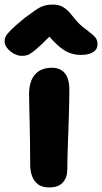

<svg xmlns="http://www.w3.org/2000/svg" viewBox="-62 -809 446 839"><path d="M153 10Q123 10 105 -3Q87 -16 78.5 -38.5Q70 -61 70 -89Q70 -154 69 -198.5Q68 -243 67.5 -276Q67 -309 66 -338Q65 -367 65 -400Q65 -431 75 -457Q85 -483 107.5 -498Q130 -513 165 -513Q200 -513 220 -490.5Q240 -468 241 -421Q241 -401 240.5 -366Q240 -331 238.5 -288.5Q237 -246 235.5 -203.5Q234 -161 233 -125Q232 -89 232 -67Q232 -34 213 -12Q194 10 153 10ZM34 -565Q15 -565 -2.5 -575Q-20 -585 -31 -599.5Q-42 -614 -42 -629Q-42 -640 -37 -650Q-32 -660 -13.5 -678.5Q5 -697 45 -730Q75 -752 93.5 -765Q112 -778 129.5 -783.5Q147 -789 171 -789Q196 -789 215.5 -777Q235 -765 254 -740Q276 -711 296 -694.5Q316 -678 331 -667Q346 -656 355 -645Q364 -634 364 -615Q364 -593 344.5 -581Q325 -569 290 -569Q266 -569 241.5 -578Q217 -587 189.5 -612Q162 -637 125 -682L187 -681Q146 -640 120.5 -616Q95 -592 80 -581Q65 -570 55 -567.5Q45 -565 34 -565Z"/></svg>

Font: Shantell Sans
Style: Bold
Weight: 700
Designer: Stephen Nixon, Anya Danilova, Shantell Martin
Foundry: Arrow Type
Version: Version 1.011;[c5ecc13dd]